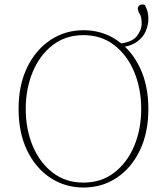

<svg xmlns="http://www.w3.org/2000/svg" viewBox="-20 -825 746 858"><path d="M353 13Q271 13 205 -30.5Q139 -74 101 -153Q63 -232 63 -338Q63 -444 101 -523Q139 -602 205 -646Q271 -690 353 -690Q436 -690 501.5 -646Q567 -602 605 -523Q643 -444 643 -338Q643 -232 605 -153Q567 -74 501.5 -30.5Q436 13 353 13ZM353 -9Q433 -9 491 -54Q549 -99 580 -173.5Q611 -248 611 -338Q611 -428 580 -503Q549 -578 491 -623Q433 -668 353 -668Q273 -668 215 -623Q157 -578 126 -503Q95 -428 95 -338Q95 -248 126 -173.5Q157 -99 215 -54Q273 -9 353 -9ZM510 -612 507 -629Q569 -635 591 -663Q613 -691 613 -720Q613 -749 604.5 -762.5Q596 -776 596 -787Q596 -795 602 -800Q608 -805 616 -805Q623 -805 627 -803Q632 -795 637.5 -779Q643 -763 643 -740Q643 -714 631.5 -686Q620 -658 591 -637.5Q562 -617 510 -612Z"/></svg>

Font: Source Serif Pro ExtraLight
Style: Regular
Weight: 200
Designer: Frank Grießhammer
Foundry: Adobe Systems Incorporated
Version: Version 3.001;hotconv 1.0.111;makeotfexe 2.5.65597